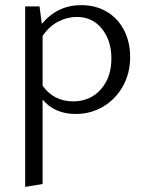

<svg xmlns="http://www.w3.org/2000/svg" viewBox="-20 -439 569 748"><path d="M487 -217Q487 -154 459 -103.5Q431 -53 382.5 -24Q334 5 275 5Q193 5 146 -51V278L78 289V-414H134L143 -346Q204 -419 296 -419Q353 -419 396.5 -393Q440 -367 463.5 -321Q487 -275 487 -217ZM414 -211Q414 -281 377 -327Q340 -373 279 -373Q242 -373 207 -355Q172 -337 146 -299V-105Q167 -75 197.5 -59.5Q228 -44 264 -44Q331 -44 372.5 -90.5Q414 -137 414 -211Z"/></svg>

Font: Ysabeau
Style: Regular
Weight: 400
Designer: Christian Thalmann (Catharsis Fonts)
Version: Version 0.003